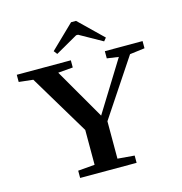

<svg xmlns="http://www.w3.org/2000/svg" viewBox="-124 -985 1038 1097"><g transform="rotate(-15 395.0 -436.5)"><path d="M272 -718.3 256.3 -738.8 395 -873H424.3L564.5 -736.8L549.3 -718.3L415 -793.5H403.8ZM214.8 0V-43L314 -51.3V-257.3L101.6 -611.3L17.6 -620.6V-663.1H337.4V-620.6L249.5 -613.3L422.9 -313L607.4 -610.8L538.6 -620.6V-663.1H761.7V-620.6L673.3 -609.4L449.2 -272.5V-51.3L548.8 -43V0Z"/></g></svg>

Font: Elstob 6pt SemiBold
Style: Regular
Weight: 600
Designer: Peter S. Baker
Version: Version 1.015